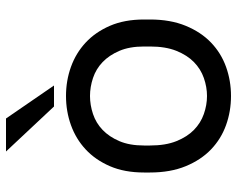

<svg xmlns="http://www.w3.org/2000/svg" viewBox="-95 -685 790 640"><g transform="rotate(-90 300.0 -365.0)"><path d="M300 10Q249 10 203 -6.5Q157 -23 122 -56.5Q87 -90 66 -141Q45 -192 45 -260V-280Q45 -345 66 -393.5Q87 -442 122 -474.5Q157 -507 203 -523.5Q249 -540 300 -540Q351 -540 397 -523.5Q443 -507 478 -474.5Q513 -442 534 -393.5Q555 -345 555 -280V-260Q555 -192 534 -141Q513 -90 478 -56.5Q443 -23 397 -6.5Q351 10 300 10ZM300 -70Q330 -70 360 -80.5Q390 -91 413 -113.5Q436 -136 450.5 -172Q465 -208 465 -260V-280Q465 -328 450.5 -362Q436 -396 413 -418Q390 -440 360 -450Q330 -460 300 -460Q270 -460 240 -450Q210 -440 187 -418Q164 -396 149.5 -362Q135 -328 135 -280V-260Q135 -208 149.5 -172Q164 -136 187 -113.5Q210 -91 240 -80.5Q270 -70 300 -70ZM265 -580 115 -740H225L335 -580Z"/></g></svg>

Font: Golos Text VF
Style: Regular
Weight: 400
Designer: A.Korolkova, Vitaly Kuzmin
Foundry: ParaType Ltd
Version: Version 2.003